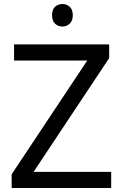

<svg xmlns="http://www.w3.org/2000/svg" viewBox="-20 -935 612 955"><path d="M533 0H38V-68L414 -634H50V-714H523V-646L147 -80H533ZM291 -915Q311 -915 326.5 -901.5Q342 -888 342 -859Q342 -831 326.5 -817Q311 -803 291 -803Q269 -803 254 -817Q239 -831 239 -859Q239 -888 254 -901.5Q269 -915 291 -915Z"/></svg>

Font: Noto Sans Khudawadi
Style: Regular
Weight: 400
Designer: Monotype Design Team
Foundry: Monotype Imaging Inc.
Version: Version 2.003; ttfautohint (v1.8.4.7-5d5b)